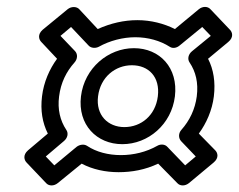

<svg xmlns="http://www.w3.org/2000/svg" viewBox="-20 -611 700 562"><path d="M139 -127 114 -153 167 -198C178 -207 181 -221 174 -231C156 -258 148 -291 153 -329C158 -369 174 -401 198 -428C207 -438 208 -452 200 -461L157 -506L188 -532L239 -478C246 -470 259 -469 269 -474C301 -492 340 -502 376 -502C413 -502 449 -492 477 -474C486 -468 498 -471 506 -478L572 -532L597 -506L542 -461C531 -452 528 -438 535 -428C553 -401 561 -369 556 -329C551 -291 535 -258 511 -231C502 -221 502 -207 510 -198L553 -153L522 -127L470 -181C463 -189 450 -190 440 -184C408 -166 371 -157 334 -157C297 -157 262 -166 235 -184C226 -190 213 -188 204 -181ZM115 -75C123 -66 138 -66 149 -75L219 -132C251 -115 289 -107 327 -107C366 -107 405 -114 443 -132L499 -75C507 -66 522 -66 533 -75L605 -135C622 -149 617 -164 610 -171L562 -220C584 -250 601 -288 606 -329C611 -371 605 -408 589 -439L648 -488C665 -502 660 -517 653 -524L596 -584C588 -593 573 -593 562 -584L492 -526C460 -542 422 -552 382 -552C343 -552 304 -543 266 -526L212 -584C205 -592 189 -593 178 -584L105 -524C89 -510 94 -495 101 -488L147 -439C125 -409 108 -371 103 -329C98 -288 104 -252 120 -220L62 -171C46 -157 51 -142 58 -135ZM217 -329C207 -246 263 -189 338 -189C414 -189 482 -247 492 -329C502 -412 448 -470 372 -470C297 -470 227 -412 217 -329ZM267 -329C274 -386 318 -420 366 -420C415 -420 449 -386 442 -329C435 -273 393 -239 344 -239C296 -239 260 -274 267 -329Z"/></svg>

Font: Falling Sky
Style: ExtOuObl
Weight: 400
Designer: Paul D. Hunt
Foundry: Adobe Systems Incorporated
Version: Version 1.02